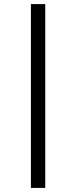

<svg xmlns="http://www.w3.org/2000/svg" viewBox="-20 -780 372 938"><path d="M131 -760H201V138H131Z"/></svg>

Font: IBM Plex Serif Medium
Style: Regular
Weight: 500
Designer: Mike Abbink, Paul van der Laan, Pieter van Rosmalen
Foundry: Bold Monday
Version: Version 2.5